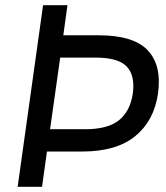

<svg xmlns="http://www.w3.org/2000/svg" viewBox="-20 -720 640 740"><path d="M146 -700H240L224 -584H360Q495 -584 549.5 -526Q604 -468 589 -360Q574 -255 501.5 -195.5Q429 -136 297 -136H161L142 0H48ZM212 -498 173 -222H309Q396 -222 439 -257Q482 -292 492 -360Q501 -429 468.5 -463.5Q436 -498 348 -498Z"/></svg>

Font: Retni Sans Medium
Style: Italic
Weight: 500
Italic angle: -8°
Designer: Vitaly Kuzmin
Foundry: ParaType Ltd.
Version: Version 1.00;June 10, 2019;FontCreator 11.5.0.2425 64-bit; t